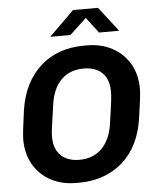

<svg xmlns="http://www.w3.org/2000/svg" viewBox="-59 -936 822 996"><g transform="rotate(-5 351.5 -437.5)"><path d="M296 10Q224 10 167 -20Q110 -50 76.5 -106Q43 -162 43 -239Q43 -259 48.5 -302.5Q54 -346 60 -390Q71 -463 99.5 -519.5Q128 -576 172 -615.5Q216 -655 273 -675.5Q330 -696 397 -696H416Q487 -696 544.5 -666Q602 -636 635.5 -580Q669 -524 669 -447Q669 -426 663.5 -383.5Q658 -341 651 -295Q641 -223 612.5 -166Q584 -109 539.5 -70Q495 -31 438 -10.5Q381 10 314 10ZM324 -108Q359 -108 388.5 -119Q418 -130 440.5 -152Q463 -174 478 -207Q493 -240 499 -284Q505 -327 509 -355Q513 -383 515 -400.5Q517 -418 517.5 -428.5Q518 -439 518 -447Q518 -491 502 -520Q486 -549 456.5 -563.5Q427 -578 387 -578Q352 -578 322.5 -567Q293 -556 270.5 -534Q248 -512 233.5 -479Q219 -446 213 -401Q207 -358 203 -330.5Q199 -303 196.5 -285.5Q194 -268 193.5 -257.5Q193 -247 193 -238Q193 -195 209.5 -166Q226 -137 255.5 -122.5Q285 -108 324 -108ZM229 -757 359 -885H489L588 -757H483L407 -857H441L334 -757Z"/></g></svg>

Font: Chivo Medium SemiBold
Style: Italic
Weight: 600
Italic angle: -8.05°
Version: Version 2.002